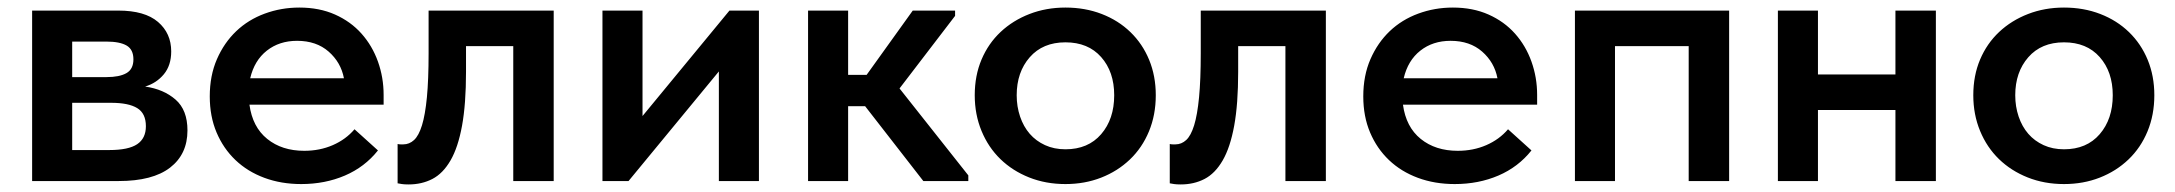

<svg xmlns="http://www.w3.org/2000/svg" viewBox="-20 -479 5755 508"><path d="M65 -451H293Q363 -451 398 -421Q433 -391 433 -343Q433 -306 413.5 -282.5Q394 -259 364 -250Q413 -243 444.5 -215.5Q476 -188 476 -134Q476 -71 430 -35.5Q384 0 294 0H65ZM171 -207V-82H269Q320 -82 343 -97.5Q366 -113 366 -145Q366 -179 343 -193Q320 -207 274 -207ZM171 -369V-275H262Q296 -275 314.5 -285.5Q333 -296 333 -322Q333 -348 315 -358.5Q297 -369 261 -369Z M777 8Q724 8 679.5 -8.5Q635 -25 603 -55.5Q571 -86 553 -128.5Q535 -171 535 -224Q535 -279 554 -322.5Q573 -366 605 -396.5Q637 -427 680.5 -443Q724 -459 772 -459Q825 -459 866.5 -440.5Q908 -422 936.5 -390Q965 -358 980 -316Q995 -274 995 -228V-202H640Q648 -143 687 -111.5Q726 -80 785 -80Q826 -80 860.5 -95Q895 -110 918 -137L980 -81Q945 -37 892.5 -14.5Q840 8 777 8ZM766 -371Q719 -371 686 -345Q653 -319 642 -272H890Q882 -314 849.5 -342.5Q817 -371 766 -371Z M1061 9Q1050 9 1043.5 8Q1037 7 1032 6V-98Q1036 -97 1040 -97Q1044 -97 1047 -97Q1063 -97 1075.5 -108.5Q1088 -120 1096.5 -147.5Q1105 -175 1109.5 -221.5Q1114 -268 1114 -338V-451H1445V0H1338V-357H1213V-289Q1213 -204 1202.5 -146.5Q1192 -89 1172 -54.5Q1152 -20 1124 -5.5Q1096 9 1061 9Z M1574 -451H1680V-172L1910 -451H1988V0H1882V-290L1643 0H1574Z M2118 -451H2224V-281H2273L2395 -451H2507V-437L2360 -245L2542 -15V0H2423L2269 -198H2224V0H2118Z M2799 8Q2747 8 2703 -9.5Q2659 -27 2627 -58Q2595 -89 2577 -132.5Q2559 -176 2559 -227Q2559 -279 2577 -321.5Q2595 -364 2627.5 -394.5Q2660 -425 2704 -442Q2748 -459 2799 -459Q2851 -459 2895 -442Q2939 -425 2971 -394Q3003 -363 3020.5 -320.5Q3038 -278 3038 -227Q3038 -175 3020 -131.5Q3002 -88 2969.5 -57Q2937 -26 2893.5 -9Q2850 8 2799 8ZM2799 -84Q2859 -84 2893.5 -124Q2928 -164 2928 -227Q2928 -289 2893.5 -328Q2859 -367 2799 -367Q2739 -367 2704.5 -327.5Q2670 -288 2670 -227Q2670 -197 2679 -170.5Q2688 -144 2704.5 -125Q2721 -106 2745 -95Q2769 -84 2799 -84Z M3104 9Q3093 9 3086.5 8Q3080 7 3075 6V-98Q3079 -97 3083 -97Q3087 -97 3090 -97Q3106 -97 3118.5 -108.5Q3131 -120 3139.5 -147.5Q3148 -175 3152.5 -221.5Q3157 -268 3157 -338V-451H3488V0H3381V-357H3256V-289Q3256 -204 3245.5 -146.5Q3235 -89 3215 -54.5Q3195 -20 3167 -5.5Q3139 9 3104 9Z M3829 8Q3776 8 3731.5 -8.5Q3687 -25 3655 -55.5Q3623 -86 3605 -128.5Q3587 -171 3587 -224Q3587 -279 3606 -322.5Q3625 -366 3657 -396.5Q3689 -427 3732.5 -443Q3776 -459 3824 -459Q3877 -459 3918.5 -440.5Q3960 -422 3988.5 -390Q4017 -358 4032 -316Q4047 -274 4047 -228V-202H3692Q3700 -143 3739 -111.5Q3778 -80 3837 -80Q3878 -80 3912.5 -95Q3947 -110 3970 -137L4032 -81Q3997 -37 3944.5 -14.5Q3892 8 3829 8ZM3818 -371Q3771 -371 3738 -345Q3705 -319 3694 -272H3942Q3934 -314 3901.5 -342.5Q3869 -371 3818 -371Z M4147 -451H4555V0H4448V-357H4253V0H4147Z M4995 -188H4790V0H4684V-451H4790V-282H4995V-451H5102V0H4995Z M5441 8Q5389 8 5345 -9.5Q5301 -27 5269 -58Q5237 -89 5219 -132.5Q5201 -176 5201 -227Q5201 -279 5219 -321.5Q5237 -364 5269.5 -394.5Q5302 -425 5346 -442Q5390 -459 5441 -459Q5493 -459 5537 -442Q5581 -425 5613 -394Q5645 -363 5662.5 -320.5Q5680 -278 5680 -227Q5680 -175 5662 -131.5Q5644 -88 5611.5 -57Q5579 -26 5535.5 -9Q5492 8 5441 8ZM5441 -84Q5501 -84 5535.5 -124Q5570 -164 5570 -227Q5570 -289 5535.5 -328Q5501 -367 5441 -367Q5381 -367 5346.5 -327.5Q5312 -288 5312 -227Q5312 -197 5321 -170.5Q5330 -144 5346.5 -125Q5363 -106 5387 -95Q5411 -84 5441 -84Z"/></svg>

Font: Tilda Sans Semibold
Style: Regular
Weight: 600
Designer: ParaType Ltd
Foundry: ParaType Ltd
Version: Version 1.009